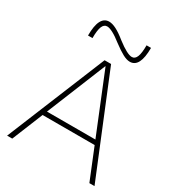

<svg xmlns="http://www.w3.org/2000/svg" viewBox="-221 -1094 1130 1229"><g transform="rotate(30 344.0 -479.5)"><path d="M21 0 320 -730H368L667 0H629L345 -699H343L59 0ZM135 -228V-261H553V-228ZM464 -802Q441 -802 411 -818Q381 -834 337 -867Q299 -897 271.5 -911.5Q244 -926 227 -926Q204 -926 193 -899.5Q182 -873 182 -814H149Q149 -959 223 -959Q246 -959 276.5 -943.5Q307 -928 349 -894Q388 -864 415.5 -849.5Q443 -835 460 -835Q483 -835 494 -862Q505 -889 505 -947H538Q538 -802 464 -802Z"/></g></svg>

Font: M PLUS 1 Thin ExtraLight
Style: Regular
Weight: 250
Version: Version 1.001